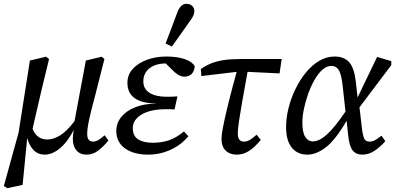

<svg xmlns="http://www.w3.org/2000/svg" viewBox="-29 -794 2062 1002"><path d="M423 13Q389 13 370 -9Q351 -31 351 -70Q351 -81 352.5 -93Q354 -105 356 -116Q322 -51 282.5 -19Q243 13 205 13Q170 13 147 -10Q124 -33 113 -74L89 171L9 188L-9 177L68 -102L127 -478L211 -498L227 -486Q206 -400 190.5 -335.5Q175 -271 163.5 -220Q152 -169 141 -122Q152 -93 172 -79.5Q192 -66 217 -66Q250 -66 285 -87.5Q320 -109 360 -162L419 -478L502 -498L516 -486L469 -301Q447 -220 436.5 -171.5Q426 -123 426 -95Q426 -55 457 -55Q472 -55 486.5 -64.5Q501 -74 517 -88L537 -61Q509 -27 482 -7Q455 13 423 13Z M745 13Q669 13 623.5 -19.5Q578 -52 578 -110Q578 -153 605 -185Q632 -217 678.5 -235Q725 -253 784 -253L783 -254Q636 -257 636 -362Q636 -403 663 -433.5Q690 -464 736.5 -481.5Q783 -499 840 -499Q896 -499 935 -485.5Q974 -472 987 -449Q986 -424 972 -409Q958 -394 934 -394Q916 -394 899.5 -404.5Q883 -415 866 -433L836 -463Q780 -462 749.5 -436.5Q719 -411 719 -369Q719 -330 751.5 -309.5Q784 -289 841 -289Q861 -289 870.5 -289.5Q880 -290 897 -291L882 -223Q873 -224 862 -224Q851 -224 837 -224Q756 -224 710 -196.5Q664 -169 664 -125Q664 -85 691.5 -67Q719 -49 768 -49Q818 -49 856 -63Q894 -77 931 -108L954 -83Q917 -38 861.5 -12.5Q806 13 745 13ZM835 -567Q851 -608 866.5 -649Q882 -690 897 -731Q914 -774 944 -774Q963 -774 974 -763Q985 -752 985 -737Q985 -722 978.5 -709.5Q972 -697 958 -678Q936 -647 913.5 -615Q891 -583 868 -551Z M1022 -397 1019 -434Q1047 -453 1075 -464Q1103 -475 1139.5 -480.5Q1176 -486 1228 -486H1441L1430 -411L1263 -419Q1245 -322 1235 -263.5Q1225 -205 1220 -173Q1215 -141 1213.5 -125Q1212 -109 1212 -98Q1212 -55 1244 -55Q1261 -55 1276 -64.5Q1291 -74 1310 -91L1332 -64Q1301 -26 1271 -6.5Q1241 13 1206 13Q1170 13 1148.5 -8.5Q1127 -30 1127 -68Q1127 -81 1130 -102Q1133 -123 1141 -161Q1149 -199 1164.5 -261.5Q1180 -324 1206 -419Z M1549 -154Q1549 -103 1564 -79.5Q1579 -56 1604 -56Q1637 -56 1677 -92Q1717 -128 1774 -212L1760 -339Q1754 -401 1740.5 -425.5Q1727 -450 1700 -450Q1676 -450 1653.5 -430Q1631 -410 1612 -376.5Q1593 -343 1579 -303.5Q1565 -264 1557 -225Q1549 -186 1549 -154ZM1575 13Q1523 13 1493.5 -24Q1464 -61 1464 -130Q1464 -178 1476.5 -229Q1489 -280 1512.5 -328.5Q1536 -377 1567.5 -415.5Q1599 -454 1637 -476.5Q1675 -499 1717 -499Q1767 -499 1793.5 -469Q1820 -439 1828 -367L1837 -285L1939 -497L2013 -475V-454L1847 -234L1860 -123Q1865 -84 1872.5 -69.5Q1880 -55 1900 -55Q1915 -55 1930 -63.5Q1945 -72 1962 -86L1982 -57Q1952 -24 1923 -5.5Q1894 13 1862 13Q1829 13 1811.5 -9Q1794 -31 1788 -88L1780 -164Q1722 -64 1672 -25.5Q1622 13 1575 13Z"/></svg>

Font: Source Serif 4 SmText
Style: Italic
Weight: 400
Italic angle: -12°
Designer: Frank Grießhammer
Foundry: Adobe
Version: Version 4.005;hotconv 1.1.0;makeotfexe 2.6.0